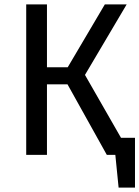

<svg xmlns="http://www.w3.org/2000/svg" viewBox="-20 -709 638 879"><path d="M598 -78V150H523L508 0H469L289 -323H195V0H100V-689H195V-401H290L460 -689H560L369 -366L534 -78Z"/></svg>

Font: Fira GO
Style: Regular
Weight: 400
Designer: Carrois Corporate
Foundry: Carrois Corporate GbR
Version: Version 0.300